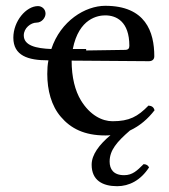

<svg xmlns="http://www.w3.org/2000/svg" viewBox="-20 -457 581 662"><path d="M494 120C490 113 484 109 475 109C453 131 437 147 408 147C371 147 358 126 358 100C358 61 383 32 428 -7C462 -23 490 -47 513 -77C510 -87 504 -92 492 -93C455 -55 426 -39 368 -39C332 -39 290 -60 259 -111C239 -144 227 -190 227 -248L493 -246C505 -246 512 -252 512 -263C512 -347 482 -437 343 -437C274 -437 189 -385 157 -288C104 -290 62 -300 62 -335C62 -360 86 -379 106 -379C124 -379 137 -396 137 -410C137 -426 124 -436 111 -436C70 -436 26 -384 26 -327C26 -265 77 -249 145 -249H147C144 -234 143 -219 143 -202C143 -146 157 -92 190 -54C224 -14 271 10 343 10C349 10 355 10 361 9C322 42 296 76 296 111C296 165 334 185 384 185C425 185 465 165 494 120ZM231 -288C252 -395 319 -404 343 -404C381 -404 426 -383 426 -299C426 -290 422 -285 411 -285L277 -283V-288Z"/></svg>

Font: Libertinus Math
Style: Regular
Weight: 400
Designer: Philipp H. Poll, Khaled Hosny
Foundry: Caleb Maclennan
Version: Version 7.050;RELEASE